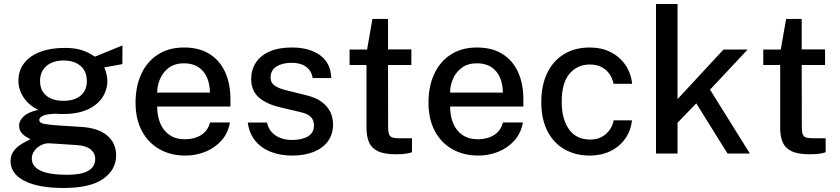

<svg xmlns="http://www.w3.org/2000/svg" viewBox="-20 -763 4173 954"><path d="M296.5 171Q170.5 171 101.5 135.8Q32.5 100.5 32.5 37.5Q32.5 10 45.8 -9.2Q59 -28.5 77.2 -41Q95.5 -53.5 111 -60.8Q126.5 -68 131 -71Q122.5 -76 109.2 -83.8Q96 -91.5 85.5 -104.8Q75 -118 75 -139.5Q75 -164.5 98.8 -185.8Q122.5 -207 170 -217Q123 -240 97.2 -279Q71.5 -318 71.5 -362Q71.5 -412.5 100 -449.2Q128.5 -486 180.2 -505.5Q232 -525 302 -525Q353 -525 387.5 -513.5Q422 -502 451 -481.5Q460.5 -485 478 -492.2Q495.5 -499.5 516.8 -508Q538 -516.5 557.2 -524.5Q576.5 -532.5 588.5 -537.5L588 -444.5L498 -428Q505 -413 509.2 -395Q513.5 -377 513.5 -362Q513.5 -317 489 -279.2Q464.5 -241.5 415.5 -219Q366.5 -196.5 293 -196.5Q286 -196.5 275 -196.8Q264 -197 256.5 -198Q210 -196.5 192.5 -187.2Q175 -178 175 -167Q175 -153 197.5 -148Q220 -143 271.5 -139.5Q290 -138 318.8 -136.5Q347.5 -135 382.5 -132.5Q467.5 -127.5 512.2 -90Q557 -52.5 557 9.5Q557 80.5 492.5 125.8Q428 171 296.5 171ZM315 105.5Q383.5 105.5 418.2 85.8Q453 66 453 27Q453 -2 430.5 -20.5Q408 -39 363.5 -42L225.5 -51Q205 -52 184.8 -42Q164.5 -32 151.2 -14.2Q138 3.5 138 25Q138 64 181.2 84.8Q224.5 105.5 315 105.5ZM296 -262Q348 -262 379.8 -287.2Q411.5 -312.5 411.5 -360Q411.5 -409 379.8 -435.8Q348 -462.5 296 -462.5Q243.5 -462.5 211.2 -435.5Q179 -408.5 179 -360Q179 -314 209.8 -288Q240.5 -262 296 -262Z M761 -233.5Q761 -187 776.2 -150.2Q791.5 -113.5 822.5 -92.2Q853.5 -71 899.5 -71Q945.5 -71 979.2 -92Q1013 -113 1023.5 -154.5H1122.5Q1113.5 -101.5 1080.2 -64.5Q1047 -27.5 1000 -8.8Q953 10 901.5 10Q828 10 772 -21.8Q716 -53.5 684.8 -112.5Q653.5 -171.5 653.5 -253Q653.5 -333.5 682 -395.2Q710.5 -457 764.5 -492Q818.5 -527 894.5 -527Q969.5 -527 1020.8 -495Q1072 -463 1098.5 -405.2Q1125 -347.5 1125 -269V-233.5ZM761 -303H1023Q1023 -343.5 1009 -376.8Q995 -410 966.2 -429.2Q937.5 -448.5 894 -448.5Q849.5 -448.5 820 -427Q790.5 -405.5 775.8 -372Q761 -338.5 761 -303Z M1431 10Q1377 10 1329.8 -7Q1282.5 -24 1250.8 -60.5Q1219 -97 1211 -154H1306.5Q1313 -124.5 1331.2 -105.2Q1349.5 -86 1375.2 -76.8Q1401 -67.5 1430.5 -67.5Q1479.5 -67.5 1509.8 -85.2Q1540 -103 1540 -140Q1540 -166.5 1523.8 -182.5Q1507.5 -198.5 1472.5 -206L1369.5 -230.5Q1305.5 -245.5 1267 -278.2Q1228.5 -311 1228 -370Q1228 -415.5 1250.8 -451Q1273.5 -486.5 1318.5 -506.8Q1363.5 -527 1430.5 -527Q1518 -527 1571 -488Q1624 -449 1626 -375H1533.5Q1528.5 -410.5 1501.2 -430.8Q1474 -451 1429.5 -451Q1383.5 -451 1354 -432.8Q1324.5 -414.5 1324.5 -377Q1324.5 -351.5 1346 -336.8Q1367.5 -322 1410.5 -312.5L1508.5 -288Q1546.5 -278 1571 -261.8Q1595.5 -245.5 1609.5 -226Q1623.5 -206.5 1629.2 -185.5Q1635 -164.5 1635 -146Q1635 -97 1610.2 -62.2Q1585.5 -27.5 1539.8 -8.8Q1494 10 1431 10Z M2024 -440H1908L1908.5 -131.5Q1908.5 -106 1913.8 -94.2Q1919 -82.5 1931.8 -79.2Q1944.5 -76 1966.5 -76H2027V-6.5Q2017 -2.5 1997.2 0.5Q1977.5 3.5 1946.5 3.5Q1889 3.5 1857.2 -12Q1825.5 -27.5 1813.2 -56.8Q1801 -86 1801 -127.5V-440H1717V-517H1804L1830.5 -669H1908V-517.5H2024Z M2216.5 -233.5Q2216.5 -187 2231.8 -150.2Q2247 -113.5 2278 -92.2Q2309 -71 2355 -71Q2401 -71 2434.8 -92Q2468.5 -113 2479 -154.5H2578Q2569 -101.5 2535.8 -64.5Q2502.5 -27.5 2455.5 -8.8Q2408.5 10 2357 10Q2283.5 10 2227.5 -21.8Q2171.5 -53.5 2140.2 -112.5Q2109 -171.5 2109 -253Q2109 -333.5 2137.5 -395.2Q2166 -457 2220 -492Q2274 -527 2350 -527Q2425 -527 2476.2 -495Q2527.5 -463 2554 -405.2Q2580.5 -347.5 2580.5 -269V-233.5ZM2216.5 -303H2478.5Q2478.5 -343.5 2464.5 -376.8Q2450.5 -410 2421.8 -429.2Q2393 -448.5 2349.5 -448.5Q2305 -448.5 2275.5 -427Q2246 -405.5 2231.2 -372Q2216.5 -338.5 2216.5 -303Z M2910.5 -527Q2968.5 -527 3013.8 -504.2Q3059 -481.5 3087 -441Q3115 -400.5 3121 -346.5H3028.5Q3024 -372 3009.2 -394Q2994.5 -416 2969.8 -429.2Q2945 -442.5 2911 -442.5Q2849 -442.5 2810 -397Q2771 -351.5 2771 -257.5Q2771 -171.5 2807.2 -120.5Q2843.5 -69.5 2913 -69.5Q2946.5 -69.5 2971.2 -83.5Q2996 -97.5 3010.5 -119.5Q3025 -141.5 3029 -165H3120Q3114.5 -113 3086.2 -73.5Q3058 -34 3012.8 -12Q2967.5 10 2910.5 10Q2840 10 2785.5 -20.8Q2731 -51.5 2700.2 -111.2Q2669.5 -171 2669.5 -256.5Q2669.5 -337 2698 -398Q2726.5 -459 2780.8 -493Q2835 -527 2910.5 -527Z M3706 0H3595L3439.5 -249.5L3346.5 -153V0H3239.5V-743H3346.5V-270.5L3575 -517H3695L3508 -317.5Z M4079.5 -440H3963.5L3964 -131.5Q3964 -106 3969.2 -94.2Q3974.5 -82.5 3987.2 -79.2Q4000 -76 4022 -76H4082.5V-6.5Q4072.5 -2.5 4052.8 0.5Q4033 3.5 4002 3.5Q3944.5 3.5 3912.8 -12Q3881 -27.5 3868.8 -56.8Q3856.5 -86 3856.5 -127.5V-440H3772.5V-517H3859.5L3886 -669H3963.5V-517.5H4079.5Z"/></svg>

Font: Public Sans Medium
Style: Regular
Weight: 500
Designer: The Public Sans Project Authors: Dan O. Williams and USWDS (Libre Franklin designed by Pablo Impallari and Rodrigo Fuenz
Version: Version 1.007